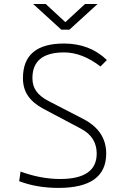

<svg xmlns="http://www.w3.org/2000/svg" viewBox="-20 -918 626 948"><path d="M269 9.8Q161.6 9.8 74.7 -23.4L81.5 -70.8Q182.1 -34.2 276.9 -34.2Q457.5 -34.2 457.5 -159.7Q457.5 -241.2 380.4 -282.2L193.4 -381.3Q144 -407.7 118.7 -444.1Q93.3 -480.5 93.3 -532.2Q93.3 -703.1 295.9 -703.1Q423.3 -703.1 507.8 -621.6L476.1 -589.8Q385.7 -659.2 296.4 -659.2Q140.1 -659.2 140.1 -532.2Q140.1 -493.7 159.7 -467Q179.2 -440.4 217.3 -420.4L391.1 -330.6Q504.4 -272 504.4 -159.7Q504.4 9.8 269 9.8ZM282.7 -771.5 143.6 -898.4H205.6L302.7 -808.6L399.9 -898.4H461.9L322.8 -771.5Z"/></svg>

Font: Cascadia Mono NF ExtraLight
Style: Regular
Weight: 200
Monospace: yes
Designer: Aaron Bell
Foundry: Saja Typeworks
Version: Version 2404.023; ttfautohint (v1.8.4)